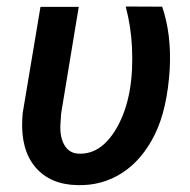

<svg xmlns="http://www.w3.org/2000/svg" viewBox="-20 -549 575 581"><path d="M218.3 -528.3 165 -205.6 162.6 -168.5Q161.6 -131.3 176 -108.2Q190.4 -85 218.3 -84Q291 -81.1 338.6 -171.9Q386.2 -262.7 379.4 -405.3Q376.5 -468.3 360.4 -529.3L470.7 -528.8Q499 -446.3 493.7 -341.3Q486.3 -218.8 448.5 -142.1Q410.6 -65.4 350.1 -26.1Q289.6 13.2 214.8 11.2Q132.3 9.8 87.4 -42.7Q42.5 -95.2 47.4 -189L48.8 -207.5L102.5 -528.3Z"/></svg>

Font: Roboto Medium
Style: Italic
Weight: 500
Italic angle: -12°
Designer: Google
Version: Version 2.134; 2016